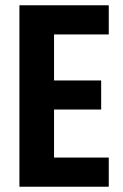

<svg xmlns="http://www.w3.org/2000/svg" viewBox="-20 -708 468 728"><path d="M53.6 0V-688H392.4V-577.4H184.9V-402.9H363.6V-292.7H184.9V-110.6H392.4V0Z"/></svg>

Font: Saira Thin Condensed
Style: Regular
Weight: 100
Width: 3
Version: Version 1.101